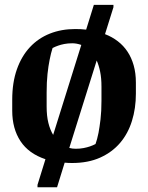

<svg xmlns="http://www.w3.org/2000/svg" viewBox="-20 -660 610 790"><path d="M276.4 10.7Q260.7 10.7 246.1 9.3L214.8 110.4H134.3V100.6L167 -4.9Q98.1 -27.8 64.2 -79.3Q30.3 -130.9 30.3 -204.6V-250Q30.3 -320.8 49.6 -375Q68.8 -429.2 103.3 -466.1Q137.7 -502.9 185.1 -521.7Q232.4 -540.5 289.1 -540.5Q300.8 -540.5 312 -540Q323.2 -539.6 334.5 -538.1L366.2 -640.1H446.8V-630.4L412.1 -519.5Q441.4 -508.3 464.8 -490.2Q488.3 -472.2 504.6 -447.5Q521 -422.9 530 -391.1Q539.1 -359.4 539.1 -320.3V-274.4Q539.1 -214.4 522.9 -162.4Q506.8 -110.4 474.1 -72Q441.4 -33.7 392.1 -11.5Q342.8 10.7 276.4 10.7ZM277.3 -481.9Q259.3 -481.9 244.6 -479Q230 -476.1 219.2 -472.2Q206.5 -467.8 196.3 -462.4Q189.5 -441.4 184.1 -413.6Q179.2 -389.6 175.5 -356Q171.9 -322.3 171.9 -279.3V-221.2Q171.9 -183.1 179 -154.5Q186 -126 198.7 -105L314.5 -475.1Q295.4 -481.9 277.3 -481.9ZM397.5 -303.7Q397.5 -338.4 392.1 -364.7Q386.7 -391.1 377.9 -411.1L265.1 -51.3Q277.3 -47.9 291.5 -47.9Q309.1 -47.9 324 -50.8Q338.9 -53.7 350.1 -57.6Q362.8 -62 373 -67.4Q379.9 -86.4 385.3 -113.3Q389.6 -136.2 393.6 -168.9Q397.5 -201.7 397.5 -245.6Z"/></svg>

Font: Noticia Text
Style: Bold
Weight: 700
Designer: JM Sole
Foundry: JM Sole
Version: Version 1.003